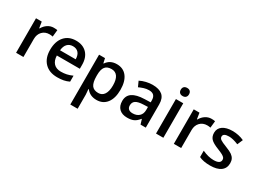

<svg xmlns="http://www.w3.org/2000/svg" viewBox="-47 -1555 3481 2603"><g transform="rotate(30 1693.5 -253.5)"><path d="M356 -549.8Q390.6 -549.8 413.1 -544.9L401.9 -438Q377.4 -443.8 351.1 -443.8Q282.2 -443.8 239.5 -398.9Q196.8 -354 196.8 -282.2V0H82V-540H171.9L187 -444.8H192.9Q219.7 -493.2 262.9 -521.5Q306.2 -549.8 356 -549.8Z M729 9.8Q603 9.8 532 -63.7Q460.9 -137.2 460.9 -266.1Q460.9 -398.4 526.9 -474.1Q592.8 -549.8 708 -549.8Q814.9 -549.8 877 -484.9Q939 -419.9 939 -306.2V-244.1H579.1Q581.5 -165.5 621.6 -123.3Q661.6 -81.1 734.4 -81.1Q782.2 -81.1 823.5 -90.1Q864.7 -99.1 912.1 -120.1V-26.9Q870.1 -6.8 827.1 1.5Q784.2 9.8 729 9.8ZM708 -462.9Q653.3 -462.9 620.4 -428.2Q587.4 -393.6 581.1 -327.1H826.2Q825.2 -394 793.9 -428.5Q762.7 -462.9 708 -462.9Z M1343.3 9.8Q1240.7 9.8 1184.1 -64H1177.2Q1184.1 4.4 1184.1 19V240.2H1069.3V-540H1162.1Q1166 -524.9 1178.2 -467.8H1184.1Q1237.8 -549.8 1345.2 -549.8Q1446.3 -549.8 1502.7 -476.6Q1559.1 -403.3 1559.1 -271Q1559.1 -138.7 1501.7 -64.5Q1444.3 9.8 1343.3 9.8ZM1315.4 -456.1Q1247.1 -456.1 1215.6 -416Q1184.1 -376 1184.1 -288.1V-271Q1184.1 -172.4 1215.3 -128.2Q1246.6 -84 1317.4 -84Q1377 -84 1409.2 -132.8Q1441.4 -181.6 1441.4 -272Q1441.4 -362.8 1409.4 -409.4Q1377.4 -456.1 1315.4 -456.1Z M2030.3 0 2007.3 -75.2H2003.4Q1964.4 -25.9 1924.8 -8.1Q1885.3 9.8 1823.2 9.8Q1743.7 9.8 1699 -33.2Q1654.3 -76.2 1654.3 -154.8Q1654.3 -238.3 1716.3 -280.8Q1778.3 -323.2 1905.3 -327.1L1998.5 -330.1V-358.9Q1998.5 -410.6 1974.4 -436.3Q1950.2 -461.9 1899.4 -461.9Q1857.9 -461.9 1819.8 -449.7Q1781.7 -437.5 1746.6 -420.9L1709.5 -502.9Q1753.4 -525.9 1805.7 -537.8Q1857.9 -549.8 1904.3 -549.8Q2007.3 -549.8 2059.8 -504.9Q2112.3 -460 2112.3 -363.8V0ZM1859.4 -78.1Q1921.9 -78.1 1959.7 -113Q1997.6 -147.9 1997.6 -210.9V-257.8L1928.2 -254.9Q1847.2 -252 1810.3 -227.8Q1773.4 -203.6 1773.4 -153.8Q1773.4 -117.7 1794.9 -97.9Q1816.4 -78.1 1859.4 -78.1Z M2387.2 0H2272.5V-540H2387.2ZM2265.6 -683.1Q2265.6 -713.9 2282.5 -730.5Q2299.3 -747.1 2330.6 -747.1Q2360.8 -747.1 2377.7 -730.5Q2394.5 -713.9 2394.5 -683.1Q2394.5 -653.8 2377.7 -637Q2360.8 -620.1 2330.6 -620.1Q2299.3 -620.1 2282.5 -637Q2265.6 -653.8 2265.6 -683.1Z M2825.2 -549.8Q2859.9 -549.8 2882.3 -544.9L2871.1 -438Q2846.7 -443.8 2820.3 -443.8Q2751.5 -443.8 2708.7 -398.9Q2666 -354 2666 -282.2V0H2551.3V-540H2641.1L2656.2 -444.8H2662.1Q2689 -493.2 2732.2 -521.5Q2775.4 -549.8 2825.2 -549.8Z M3345.2 -153.8Q3345.2 -74.7 3287.6 -32.5Q3230 9.8 3122.6 9.8Q3014.6 9.8 2949.2 -22.9V-122.1Q3044.4 -78.1 3126.5 -78.1Q3232.4 -78.1 3232.4 -142.1Q3232.4 -162.6 3220.7 -176.3Q3209 -189.9 3182.1 -204.6Q3155.3 -219.2 3107.4 -237.8Q3014.2 -273.9 2981.2 -310.1Q2948.2 -346.2 2948.2 -403.8Q2948.2 -473.1 3004.2 -511.5Q3060.1 -549.8 3156.2 -549.8Q3251.5 -549.8 3336.4 -511.2L3299.3 -424.8Q3211.9 -460.9 3152.3 -460.9Q3061.5 -460.9 3061.5 -409.2Q3061.5 -383.8 3085.2 -366.2Q3108.9 -348.6 3188.5 -317.9Q3255.4 -292 3285.6 -270.5Q3315.9 -249 3330.6 -220.9Q3345.2 -192.9 3345.2 -153.8Z"/></g></svg>

Font: f2_18033          
Style: Regular
Weight: 600
Foundry: Ascender Corporation
Version: Version 1.10